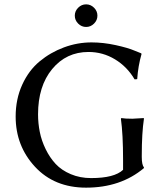

<svg xmlns="http://www.w3.org/2000/svg" viewBox="-20 -853 757 883"><path d="M339.5 -744.5Q324 -760 324 -781Q324 -802 339.5 -817.5Q355 -833 376 -833Q397 -833 412.5 -817.5Q428 -802 428 -781Q428 -760 412.5 -744.5Q397 -729 376 -729Q355 -729 339.5 -744.5ZM546 -117Q546 -236 536 -307L538 -310Q555 -307 589 -307L641 -310L642 -307Q632 -241 632 -137V-131Q632 -95 642 -83V-80Q535 10 376 10Q230 10 141 -86Q52 -182 52 -317Q52 -397 82 -463Q112 -529 162 -570.5Q212 -612 274 -635Q336 -658 401 -658Q455 -658 512 -645.5Q569 -633 599 -620L629 -608L631 -605Q615 -549 611 -489L599 -488Q565 -546 509 -580Q453 -614 387 -614Q285 -614 220 -535.5Q155 -457 155 -327Q155 -286 163 -246Q171 -206 190 -167Q209 -128 236 -99Q263 -70 305.5 -52Q348 -34 399 -34Q506 -34 546 -72Z"/></svg>

Font: Libertinus Sans
Style: Regular
Weight: 400
Designer: Philipp H. Poll
Foundry: Khaled Hosny
Version: Version 6.1